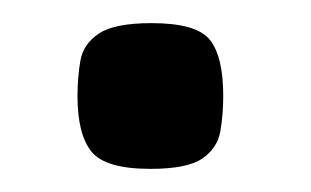

<svg xmlns="http://www.w3.org/2000/svg" viewBox="-20 -140 269 166"><path d="M110 6Q71 6 59 -9Q47 -24 47 -57Q47 -73 49.5 -87.5Q52 -102 65.5 -111Q79 -120 111 -120Q150 -120 161.5 -105.5Q173 -91 173 -57Q173 -41 170.5 -26.5Q168 -12 155 -3Q142 6 110 6Z"/></svg>

Font: Fredoka Expanded Medium
Style: Regular
Weight: 500
Width: 7
Designer: Ben Nathan
Foundry: Milena B. Brandão, Ben Nathan
Version: Version 2.001